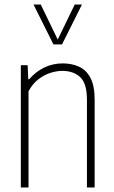

<svg xmlns="http://www.w3.org/2000/svg" viewBox="-20 -828 505 848"><path d="M72 0V-540H102L105 -478H109Q137 -511 175 -529.5Q213 -548 257 -548Q297 -548 329 -533.5Q361 -519 379.5 -484Q398 -449 398 -388V0H364V-387Q364 -460 334 -487.5Q304 -515 255 -515Q232 -515 204.5 -506.8Q177 -498.5 150.8 -478.8Q124.5 -459 106 -425V0ZM216 -632 128 -808H160L239 -645H231L310 -808H342L254 -632Z"/></svg>

Font: Encode Sans Condensed Thin
Style: Regular
Weight: 100
Width: 3
Designer: Multiple Designers
Foundry: Impallari Type
Version: Version 3.002